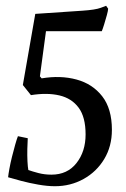

<svg xmlns="http://www.w3.org/2000/svg" viewBox="-20 -474 437 664"><path d="M87 -145 59 -180 102 -426 265 -437Q310 -440 328.5 -447Q347 -454 347 -454L354 -444Q354 -438 349.5 -421.5Q345 -405 340 -389Q335 -373 332 -366H139L118 -210L124 -203Q189 -214 244.5 -199Q300 -184 333.5 -141Q367 -98 367 -25Q367 32 340.5 76Q314 120 269 145Q224 170 170 170Q144 170 112.5 164.5Q81 159 53 151.5Q25 144 8 139Q9 129 12.5 109.5Q16 90 21.5 68Q27 46 32.5 26.5Q38 7 42 -3L76 4Q75 19 74.5 41.5Q74 64 75 84Q76 104 78 114Q92 119 113 124.5Q134 130 158 130Q213 130 244.5 90Q276 50 276 -9Q276 -69 252 -101.5Q228 -134 185.5 -144Q143 -154 87 -145Z"/></svg>

Font: Buenard
Style: Regular
Weight: 400
Version: Version 2.000